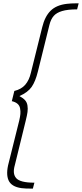

<svg xmlns="http://www.w3.org/2000/svg" viewBox="-20 -934 491 1150"><path d="M186 160.2 176.8 195.8Q127.9 195.8 108.9 192.9Q48.3 184.6 31.2 146Q14.2 107.4 32.2 41L95.2 -211.9Q100.6 -234.9 102.1 -251.5Q103.5 -268.1 100.3 -284.9Q97.2 -301.8 84.7 -312.5Q72.3 -323.2 50.8 -328.1L65.9 -389.2Q107.9 -399.4 131.3 -426.5Q154.8 -453.6 165 -498L232.9 -771Q248.5 -835.4 283 -869.6Q317.4 -903.8 380.9 -911.1Q389.2 -912.6 406.7 -913.3Q424.3 -914.1 437.5 -914.1H451.2L441.9 -877.9Q385.7 -877.9 352.1 -867.9Q318.4 -857.9 301.3 -838.1Q284.2 -818.4 275.9 -784.2L207 -505.9Q192.4 -446.3 169.7 -413.6Q147 -380.9 97.2 -358.9V-357.9Q118.7 -346.7 130.1 -333.7Q141.6 -320.8 144.5 -302Q147.5 -283.2 144.8 -263.2Q142.1 -243.2 133.8 -210L68.8 55.2Q61.5 80.1 63.2 99.4Q64.9 118.7 76.4 132.3Q87.9 146 115 153.1Q142.1 160.2 186 160.2Z"/></svg>

Font: Sinkin Sans 200 X Light Italic
Style: Regular
Weight: 200
Italic angle: -112°
Designer: Keith Bates
Foundry: K-Type
Version: Sinkin Sans (version 1.0)  by Keith Bates   •   © 2014   www